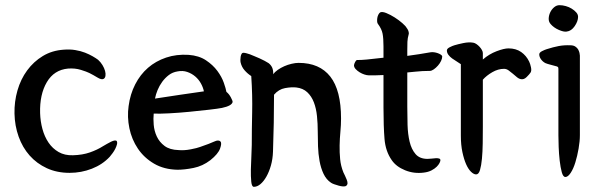

<svg xmlns="http://www.w3.org/2000/svg" viewBox="-20 -615 2310 742"><path d="M359 -384Q369 -375 376 -363.5Q383 -352 386 -341Q389 -330 387.5 -321.5Q386 -313 380 -310Q372 -306 356.5 -315.5Q341 -325 325 -333Q315 -338 292.5 -345Q270 -352 243 -350Q189 -345 161 -297.5Q133 -250 135 -178Q136 -146 144 -116.5Q152 -87 167.5 -64Q183 -41 206.5 -27.5Q230 -14 262 -15Q299 -16 327.5 -26Q356 -36 378 -50Q385 -54 393.5 -59Q402 -64 409.5 -67.5Q417 -71 422.5 -72Q428 -73 431 -70Q434 -65 432 -57Q430 -49 425.5 -40Q421 -31 415 -23Q409 -15 404 -9Q376 21 335 37Q294 53 249 53Q200 53 161 35Q122 17 94.5 -14Q67 -45 52 -87Q37 -129 36 -176Q35 -222 47.5 -265.5Q60 -309 85 -343Q110 -377 145.5 -398.5Q181 -420 226 -423Q250 -425 271 -421.5Q292 -418 308.5 -411.5Q325 -405 338 -397.5Q351 -390 359 -384Z M666 41Q614 40 575.5 17.5Q537 -5 513 -40.5Q489 -76 480 -119.5Q471 -163 477 -205Q483 -251 502.5 -289Q522 -327 552 -353Q582 -379 622 -392.5Q662 -406 709 -403Q749 -400 776 -382Q803 -364 820 -341Q837 -318 845 -295Q853 -272 855 -260Q865 -252 872 -239Q879 -226 879 -221Q876 -206 838 -198Q823 -195 788 -191Q753 -187 712.5 -183Q672 -179 633.5 -177Q595 -175 574 -176Q572 -157 574 -133Q576 -109 586 -87.5Q596 -66 616 -51Q636 -36 670 -35Q692 -33 717.5 -38Q743 -43 753 -47Q791 -60 808 -68Q825 -76 832 -68Q838 -62 830.5 -41Q823 -20 793 4Q763 27 728 34Q693 41 666 41ZM768 -262Q765 -277 756.5 -292.5Q748 -308 734.5 -319.5Q721 -331 703.5 -337Q686 -343 666 -339Q647 -336 632.5 -325Q618 -314 607 -299Q596 -284 589 -267Q582 -250 579 -234Q633 -242 678 -249Q723 -256 768 -262Z M1036 -328Q1042 -337 1053.5 -345Q1065 -353 1078.5 -359Q1092 -365 1107 -368.5Q1122 -372 1134 -372Q1215 -372 1256.5 -319Q1298 -266 1298 -157Q1298 -132 1295.5 -106Q1293 -80 1292.5 -53Q1292 -26 1294.5 0Q1297 26 1307 51Q1310 57 1313.5 64.5Q1317 72 1320 79.5Q1323 87 1323 93Q1323 99 1318 103Q1314 106 1306 105.5Q1298 105 1289 102.5Q1280 100 1271.5 97Q1263 94 1259 91Q1241 79 1230.5 57Q1220 35 1215 7.5Q1210 -20 1209 -49.5Q1208 -79 1208 -106Q1208 -137 1205 -166.5Q1202 -196 1193 -219.5Q1184 -243 1167.5 -258.5Q1151 -274 1125 -277Q1106 -279 1081.5 -274.5Q1057 -270 1039 -249Q1039 -195 1038 -140.5Q1037 -86 1035 -29Q1034 0 1027 24.5Q1020 49 1009.5 67.5Q999 86 986.5 96.5Q974 107 961 107Q953 107 951 87Q949 67 949.5 40.5Q950 14 951.5 -13Q953 -40 953 -55Q953 -115 954.5 -180.5Q956 -246 951 -321Q937 -330 925.5 -343Q914 -356 910 -373Q909 -377 909 -383.5Q909 -390 910 -396Q911 -402 913.5 -406.5Q916 -411 921 -411Q926 -411 933 -409Q940 -407 946 -405Q953 -402 963 -398Q973 -394 983 -389.5Q993 -385 1002.5 -380Q1012 -375 1018 -371Q1027 -364 1031.5 -354.5Q1036 -345 1036 -330Z M1462 -436Q1462 -467 1458.5 -485Q1455 -503 1441 -522Q1438 -525 1437.5 -531.5Q1437 -538 1438 -545Q1439 -552 1442 -558Q1445 -564 1449 -567Q1457 -571 1473 -564.5Q1489 -558 1505.5 -547.5Q1522 -537 1535 -525.5Q1548 -514 1551 -508Q1560 -497 1560 -485Q1555 -467 1554.5 -453.5Q1554 -440 1554 -422V-399Q1577 -402 1599 -405.5Q1621 -409 1644 -413Q1650 -414 1657.5 -413Q1665 -412 1672 -409.5Q1679 -407 1684 -403.5Q1689 -400 1689 -397Q1689 -389 1684.5 -379.5Q1680 -370 1672.5 -361.5Q1665 -353 1656.5 -347Q1648 -341 1641 -341Q1612 -341 1585 -338L1554 -335V-203Q1554 -168 1555 -132.5Q1556 -97 1563 -67.5Q1570 -38 1586 -19.5Q1602 -1 1632 -1Q1639 -1 1647.5 -2Q1656 -3 1663.5 -3.5Q1671 -4 1676.5 -2.5Q1682 -1 1682 4Q1682 8 1678.5 15Q1675 22 1667.5 29.5Q1660 37 1647.5 43.5Q1635 50 1618 52Q1580 57 1545.5 43Q1511 29 1494 4Q1470 -30 1466 -78Q1462 -126 1462 -199V-325Q1448 -324 1434 -324Q1420 -324 1404 -324Q1398 -324 1388.5 -327Q1379 -330 1370 -335.5Q1361 -341 1354.5 -348Q1348 -355 1348 -363Q1349 -369 1352.5 -375.5Q1356 -382 1359 -383Q1368 -383 1378 -383.5Q1388 -384 1398 -385L1462 -392Z M1761 -367Q1754 -372 1745 -377.5Q1736 -383 1727.5 -389Q1719 -395 1713 -403Q1707 -411 1707 -420Q1707 -427 1718 -432.5Q1729 -438 1736 -440Q1749 -444 1770.5 -448.5Q1792 -453 1809 -450Q1815 -449 1821.5 -444.5Q1828 -440 1833.5 -434Q1839 -428 1842.5 -421.5Q1846 -415 1846 -410V-385Q1870 -406 1899 -417Q1928 -428 1945 -428Q1974 -428 1994 -414Q2014 -400 2025 -377Q2029 -369 2032 -355Q2035 -341 2030 -334Q2026 -328 2015.5 -317.5Q2005 -307 1994 -309Q1986 -310 1978 -316.5Q1970 -323 1962 -330Q1954 -337 1945.5 -343Q1937 -349 1928 -349Q1905 -349 1882.5 -336Q1860 -323 1846 -307V-126Q1846 -94 1845.5 -61Q1845 -28 1842.5 -1.5Q1840 25 1835 42Q1830 59 1820 59Q1811 59 1800.5 49Q1790 39 1781.5 20Q1773 1 1767 -27Q1761 -55 1761 -91Z M2138 -348Q2138 -354 2136.5 -355.5Q2135 -357 2133 -358Q2123 -361 2109 -364.5Q2095 -368 2088 -371Q2078 -376 2071 -385.5Q2064 -395 2064 -405Q2064 -412 2075 -417.5Q2086 -423 2093 -425Q2118 -433 2139 -437Q2160 -441 2184 -440Q2196 -440 2203.5 -435Q2211 -430 2214.5 -423.5Q2218 -417 2219.5 -410.5Q2221 -404 2221 -400V-93Q2221 -69 2216 -40.5Q2211 -12 2203.5 12.5Q2196 37 2185.5 53Q2175 69 2165 69Q2156 69 2151 50.5Q2146 32 2143 6Q2140 -20 2139 -47Q2138 -74 2138 -92ZM2170 -493Q2159 -491 2139.5 -499.5Q2120 -508 2108 -522Q2100 -531 2100.5 -543.5Q2101 -556 2106.5 -567.5Q2112 -579 2121.5 -587Q2131 -595 2142 -595Q2154 -595 2166.5 -591.5Q2179 -588 2189.5 -581.5Q2200 -575 2207 -567Q2214 -559 2214 -550Q2214 -533 2201 -514Q2188 -495 2170 -493Z"/></svg>

Font: BM YEONSUNG
Style: Regular
Weight: 400
Designer: Bongjin Kim; Myungsoo Han; Jaehyun Keum; Jihee Min; Dokyung Lee; Chorong Kim; Jooyeon Kang; Sang-a Kim;
Foundry: Sandoll Communications Inc.
Version: Version 1.000;PS 1;hotconv 16.6.51;makeotf.lib2.5.65220